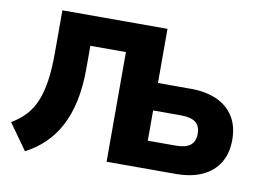

<svg xmlns="http://www.w3.org/2000/svg" viewBox="-77 -821 1292 957"><g transform="rotate(10 568.5 -343.0)"><path d="M103 19 10 -112Q51 -136 80.5 -167.5Q110 -199 128.5 -243Q147 -287 156 -347Q165 -407 165 -488V-705H697V-431H863Q940 -431 995.5 -406Q1051 -381 1081 -333Q1111 -285 1111 -216Q1111 -147 1081 -98.5Q1051 -50 995.5 -25Q940 0 863 0H513V-555H333V-440Q333 -349 317.5 -276Q302 -203 272 -146.5Q242 -90 199 -49Q156 -8 103 19ZM697 -139H838Q889 -139 912.5 -158Q936 -177 936 -216Q936 -255 912.5 -273.5Q889 -292 838 -292H697Z"/></g></svg>

Font: Nunito Sans 12pt Black
Style: Regular
Weight: 900
Designer: Vernon Adams
Foundry: Vernon Adams
Version: Version 3.101;gftools[0.9.27]